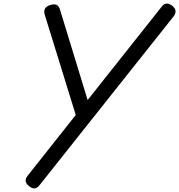

<svg xmlns="http://www.w3.org/2000/svg" viewBox="-20 -1035 996 1067"><path d="M199 -5Q185 12 170.5 12Q156 12 141 -1Q124 -15 122.5 -29Q121 -43 134 -59L401 -396L229 -952Q223 -971 229 -985Q235 -999 256 -1006Q279 -1014 293 -1008.5Q307 -1003 313 -983L467 -479L877 -996Q890 -1014 905 -1015Q920 -1016 937 -1003Q954 -989 955.5 -974.5Q957 -960 944 -943Z"/></svg>

Font: Playwrite AU QLD
Style: Regular
Weight: 400
Designer: Veronika Burian, José Scaglione
Foundry: TypeTogether
Version: Version 1.002